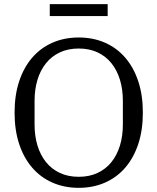

<svg xmlns="http://www.w3.org/2000/svg" viewBox="-20 -890 756 922"><path d="M358 -41Q409 -41 448.5 -59.5Q488 -78 515 -111.5Q542 -145 556 -191Q570 -237 570 -292V-406Q570 -461 556 -507Q542 -553 515 -586.5Q488 -620 448.5 -638.5Q409 -657 358 -657Q307 -657 267.5 -638.5Q228 -620 201 -586.5Q174 -553 160 -507Q146 -461 146 -406V-292Q146 -237 160 -191Q174 -145 201 -111.5Q228 -78 267.5 -59.5Q307 -41 358 -41ZM358 12Q289 12 232 -13Q175 -38 134.5 -85Q94 -132 72 -198.5Q50 -265 50 -349Q50 -433 72 -499.5Q94 -566 134.5 -613Q175 -660 232 -685Q289 -710 358 -710Q427 -710 484 -685Q541 -660 581.5 -613Q622 -566 644 -499.5Q666 -433 666 -349Q666 -265 644 -198.5Q622 -132 581.5 -85Q541 -38 484 -13Q427 12 358 12ZM219 -870H497V-813H219Z"/></svg>

Font: IBM Plex Serif
Style: Regular
Weight: 400
Designer: Mike Abbink, Paul van der Laan, Pieter van Rosmalen
Foundry: Bold Monday
Version: Version 3.001